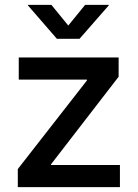

<svg xmlns="http://www.w3.org/2000/svg" viewBox="-20 -764 562 784"><path d="M52.7 0V-73.7L335 -435.5V-439H56.6V-529.3H464.4V-450.7L188.5 -93.3V-90.3H469.7V0ZM189.9 -744.1 258.8 -659.7 327.6 -744.1H424.3V-742.2L304.7 -605.5H212.4L93.8 -742.2V-744.1Z"/></svg>

Font: Inter 24pt Medium
Style: Regular
Weight: 500
Designer: Rasmus Andersson
Foundry: rsms
Version: Version 4.001;git-66647c0bb